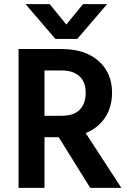

<svg xmlns="http://www.w3.org/2000/svg" viewBox="-20 -912 629 932"><path d="M278 -570H196V-350H280Q338 -350 367 -379.5Q396 -409 396 -462Q396 -514 365.5 -542Q335 -570 278 -570ZM196 0H70V-674H278Q393 -674 458.5 -616Q524 -558 524 -461Q523 -389 489 -339.5Q455 -290 396 -266L569 0H418L265 -246H196ZM355 -723H249L104 -892H221L302 -793L383 -892H500Z"/></svg>

Font: Hind Siliguri SemiBold
Style: Regular
Weight: 600
Designer: Jyotish Sonowal
Foundry: Indian Type Foundry
Version: Version 1.001;PS 1.0;hotconv 1.0.86;makeotf.lib2.5.63406; tt